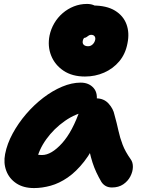

<svg xmlns="http://www.w3.org/2000/svg" viewBox="-20 -946 741 976"><path d="M153 10Q99 10 63 -14Q27 -38 12 -77.5Q-3 -117 6 -163Q16 -215 44.5 -267.5Q73 -320 113 -366.5Q153 -413 200 -449Q247 -485 296 -505.5Q345 -526 390 -526Q432 -526 456 -498.5Q480 -471 469 -420Q466 -403 454.5 -393.5Q443 -384 429 -381Q365 -370 309.5 -331Q254 -292 215.5 -238.5Q177 -185 165 -127Q163 -113 162.5 -101.5Q162 -90 164 -73L112 -187Q134 -170 152 -164Q170 -158 194 -158Q241 -158 295 -217.5Q349 -277 388 -392Q397 -418 421 -432Q445 -446 469 -446Q508 -446 532 -419.5Q556 -393 562 -362Q574 -319 582 -282Q590 -245 603.5 -210Q617 -175 644 -137Q656 -121 655.5 -97Q655 -73 642.5 -49Q630 -25 606.5 -9Q583 7 549 7Q530 7 516.5 -1Q503 -9 495 -22Q481 -46 470 -69.5Q459 -93 450.5 -119Q442 -145 435 -177Q428 -209 421 -249L482 -255Q448 -176 407.5 -124.5Q367 -73 324 -43.5Q281 -14 237.5 -2Q194 10 153 10ZM412 -557Q347 -557 303 -586.5Q259 -616 240 -663.5Q221 -711 232 -766Q239 -799 256 -828Q273 -857 298.5 -879Q324 -901 355.5 -913.5Q387 -926 422 -926Q460 -926 480.5 -902.5Q501 -879 495 -848Q490 -828 476.5 -810.5Q463 -793 441 -782Q420 -770 411 -758.5Q402 -747 401 -739Q398 -726 405.5 -718.5Q413 -711 428 -711Q441 -711 451 -720.5Q461 -730 464 -744Q466 -755 460.5 -762Q455 -769 443 -769Q436 -769 430.5 -765Q425 -761 419 -757Q413 -753 405 -753Q359 -753 344 -768.5Q329 -784 337 -819Q345 -862 375.5 -890Q406 -918 452 -918Q522 -918 564.5 -892Q607 -866 623 -822.5Q639 -779 628 -726Q618 -672 586.5 -634.5Q555 -597 509.5 -577Q464 -557 412 -557Z"/></svg>

Font: Shantell Sans ExtraBold
Style: Italic
Weight: 800
Italic angle: -11°
Designer: Stephen Nixon, Anya Danilova, Shantell Martin
Foundry: Arrow Type
Version: Version 1.011;[c5ecc13dd]